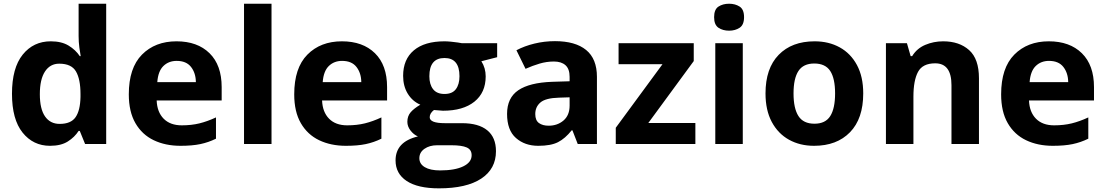

<svg xmlns="http://www.w3.org/2000/svg" viewBox="-20 -780 5989 1040"><path d="M251 9.8Q159.7 9.8 102.3 -61.8Q44.9 -133.3 44.9 -272Q44.9 -412.1 103 -484.1Q161.1 -556.2 254.9 -556.2Q313.5 -556.2 351.6 -533Q389.6 -509.8 412.1 -476.1H417Q414.1 -491.7 409.9 -522.2Q405.8 -552.7 405.8 -585V-759.8H555.2V0H440.9L412.1 -70.8H405.8Q384.3 -37.1 347.4 -13.7Q310.5 9.8 251 9.8ZM303.2 -108.9Q364.3 -108.9 389.4 -145.3Q414.6 -181.6 416 -254.9V-271Q416 -350.6 391.6 -392.8Q367.2 -435.1 300.8 -435.1Q251.5 -435.1 223.6 -392.6Q195.8 -350.1 195.8 -270Q195.8 -189.9 223.9 -149.4Q252 -108.9 303.2 -108.9Z M936 -556.2Q1049.3 -556.2 1115 -491.7Q1180.7 -427.2 1180.7 -308.1V-235.8H828.6Q831.1 -172.9 866.5 -137Q901.9 -101.1 964.8 -101.1Q1017.1 -101.1 1060.5 -111.8Q1104 -122.6 1149.9 -144V-28.8Q1109.4 -8.8 1065.2 0.5Q1021 9.8 958 9.8Q876 9.8 812.7 -20.5Q749.5 -50.8 713.6 -112.8Q677.7 -174.8 677.7 -269Q677.7 -412.1 749 -484.1Q820.3 -556.2 936 -556.2ZM937 -450.2Q893.6 -450.2 865 -422.4Q836.4 -394.5 832 -335H1041Q1040.5 -384.3 1014.9 -417.2Q989.3 -450.2 937 -450.2Z M1450.7 0H1301.8V-759.8H1450.7Z M1832 -556.2Q1945.3 -556.2 2011 -491.7Q2076.7 -427.2 2076.7 -308.1V-235.8H1724.6Q1727.1 -172.9 1762.5 -137Q1797.9 -101.1 1860.8 -101.1Q1913.1 -101.1 1956.5 -111.8Q2000 -122.6 2045.9 -144V-28.8Q2005.4 -8.8 1961.2 0.5Q1917 9.8 1854 9.8Q1772 9.8 1708.7 -20.5Q1645.5 -50.8 1609.6 -112.8Q1573.7 -174.8 1573.7 -269Q1573.7 -412.1 1645 -484.1Q1716.3 -556.2 1832 -556.2ZM1833 -450.2Q1789.6 -450.2 1761 -422.4Q1732.4 -394.5 1728 -335H1937Q1936.5 -384.3 1910.9 -417.2Q1885.3 -450.2 1833 -450.2Z M2357.4 240.2Q2243.2 240.2 2182.9 200.4Q2122.6 160.6 2122.6 88.9Q2122.6 -12.2 2243.7 -41Q2220.7 -50.8 2203.6 -73Q2186.5 -95.2 2186.5 -120.1Q2186.5 -151.4 2204.6 -172.1Q2222.7 -192.9 2256.8 -212.9Q2213.9 -231.4 2188.7 -272.5Q2163.6 -313.5 2163.6 -369.1Q2163.6 -458.5 2221.7 -507.3Q2279.8 -556.2 2387.7 -556.2Q2402.8 -556.2 2422.9 -554.2Q2442.9 -552.2 2459.7 -549.8Q2476.6 -547.4 2482.4 -545.9H2672.9V-470.2L2587.4 -448.2Q2610.8 -411.6 2610.8 -366.2Q2610.8 -278.3 2549.6 -229.2Q2488.3 -180.2 2379.4 -180.2Q2353.5 -181.6 2330.6 -184.1Q2307.6 -166.5 2307.6 -145Q2307.6 -112.8 2389.6 -112.8H2482.4Q2572.3 -112.8 2619.4 -74.2Q2666.5 -35.6 2666.5 39.1Q2666.5 134.8 2586.7 187.5Q2506.8 240.2 2357.4 240.2ZM2387.7 -271Q2429.7 -271 2449.2 -296.9Q2468.8 -322.8 2468.8 -367.2Q2468.8 -465.8 2387.7 -465.8Q2305.7 -465.8 2305.7 -367.2Q2305.7 -322.8 2325.9 -296.9Q2346.2 -271 2387.7 -271ZM2363.8 143.1Q2443.8 143.1 2489.3 121.1Q2534.7 99.1 2534.7 61Q2534.7 30.3 2507.8 18.6Q2481 6.8 2424.8 6.8H2347.7Q2306.6 6.8 2279.1 26.1Q2251.5 45.4 2251.5 77.1Q2251.5 107.9 2281 125.5Q2310.5 143.1 2363.8 143.1Z M2986.3 -557.1Q3096.2 -557.1 3154.8 -509.3Q3213.4 -461.4 3213.4 -363.8V0H3109.4L3080.6 -74.2H3076.7Q3041.5 -29.8 3002.7 -10Q2963.9 9.8 2895.5 9.8Q2822.8 9.8 2774.7 -32.5Q2726.6 -74.7 2726.6 -163.1Q2726.6 -250 2787.6 -291.3Q2848.6 -332.5 2970.7 -336.9L3065.4 -339.8V-363.8Q3065.4 -406.7 3043 -426.8Q3020.5 -446.8 2980.5 -446.8Q2940.9 -446.8 2902.8 -435.5Q2864.7 -424.3 2826.7 -407.2L2777.3 -507.8Q2820.8 -530.8 2874.8 -543.9Q2928.7 -557.1 2986.3 -557.1ZM3065.4 -252.9 3007.8 -251Q2935.5 -249 2907.5 -225.1Q2879.4 -201.2 2879.4 -162.1Q2879.4 -127.9 2899.4 -113.5Q2919.4 -99.1 2951.7 -99.1Q2999.5 -99.1 3032.5 -127.4Q3065.4 -155.8 3065.4 -208Z M3746.6 0H3315.4V-87.9L3568.4 -432.1H3330.6V-545.9H3737.8V-449.2L3491.7 -113.8H3746.6Z M3929.2 -759.8Q3962.4 -759.8 3986.3 -744.4Q4010.3 -729 4010.3 -687Q4010.3 -645.5 3986.3 -629.6Q3962.4 -613.8 3929.2 -613.8Q3895.5 -613.8 3871.8 -629.6Q3848.1 -645.5 3848.1 -687Q3848.1 -729 3871.8 -744.4Q3895.5 -759.8 3929.2 -759.8ZM4003.4 -545.9V0H3854.5V-545.9Z M4655.8 -273.9Q4655.8 -137.2 4584.2 -63.7Q4512.7 9.8 4389.6 9.8Q4313 9.8 4253.7 -23.2Q4194.3 -56.2 4160.4 -119.6Q4126.5 -183.1 4126.5 -273.9Q4126.5 -409.7 4197.8 -482.9Q4269 -556.2 4392.6 -556.2Q4469.2 -556.2 4528.6 -523.4Q4587.9 -490.7 4621.8 -427.7Q4655.8 -364.7 4655.8 -273.9ZM4278.3 -273.9Q4278.3 -192.9 4304.9 -151.4Q4331.5 -109.9 4391.6 -109.9Q4451.2 -109.9 4477.3 -151.4Q4503.4 -192.9 4503.4 -273.9Q4503.4 -355 4477.1 -395.5Q4450.7 -436 4390.6 -436Q4331.5 -436 4304.9 -395.5Q4278.3 -355 4278.3 -273.9Z M5088.9 -556.2Q5176.3 -556.2 5229.5 -508.5Q5282.7 -460.9 5282.7 -356V0H5133.8V-318.8Q5133.8 -437 5045.9 -437Q4977.5 -437 4952.6 -390.6Q4927.7 -344.2 4927.7 -256.8V0H4778.8V-545.9H4892.6L4912.6 -476.1H4920.9Q4946.8 -518.1 4992.2 -537.1Q5037.6 -556.2 5088.9 -556.2Z M5661.1 -556.2Q5774.4 -556.2 5840.1 -491.7Q5905.8 -427.2 5905.8 -308.1V-235.8H5553.7Q5556.2 -172.9 5591.6 -137Q5627 -101.1 5689.9 -101.1Q5742.2 -101.1 5785.6 -111.8Q5829.1 -122.6 5875 -144V-28.8Q5834.5 -8.8 5790.3 0.5Q5746.1 9.8 5683.1 9.8Q5601.1 9.8 5537.8 -20.5Q5474.6 -50.8 5438.7 -112.8Q5402.8 -174.8 5402.8 -269Q5402.8 -412.1 5474.1 -484.1Q5545.4 -556.2 5661.1 -556.2ZM5662.1 -450.2Q5618.7 -450.2 5590.1 -422.4Q5561.5 -394.5 5557.1 -335H5766.1Q5765.6 -384.3 5740 -417.2Q5714.4 -450.2 5662.1 -450.2Z"/></svg>

Font: Open Sans
Style: Bold
Weight: 700
Designer: Monotype Design Team
Foundry: Monotype Imaging Inc.
Version: Version 3.000; ttfautohint (v1.8.4)